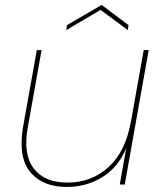

<svg xmlns="http://www.w3.org/2000/svg" viewBox="-20 -741 654 771"><path d="M577.1 -540 481 0H460.9L486.8 -146Q455.1 -69.3 391.1 -29.8Q327.1 9.8 248 9.8Q202.6 9.8 166.7 -3.7Q130.9 -17.1 105 -45.9Q79.1 -74.7 70.6 -119.6Q62 -164.6 71.8 -227.1L127.9 -540H147L90.8 -225.1Q72.8 -119.6 116 -63.7Q159.2 -7.8 251 -7.8Q347.7 -7.8 416.3 -70.3Q484.9 -132.8 505.9 -254.9V-252.9L557.1 -540ZM496.1 -640.1 493.2 -620.1 383.8 -701.2 246.1 -620.1 249 -640.1 388.2 -721.2Z"/></svg>

Font: SVN-Poppins Thin
Style: Italic
Weight: 100
Italic angle: -10°
Designer: Ninad Kale (Devanagari), Jonny Pinhorn (Latin)
Foundry: Indian Type Foundry
Version: Version 3.002 2017